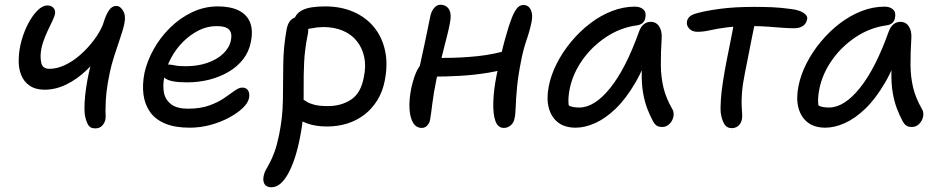

<svg xmlns="http://www.w3.org/2000/svg" viewBox="-20 -528 3968 809"><path d="M168 -150Q130 -150 105 -167Q80 -184 68.5 -214Q57 -244 59 -281Q60 -319 71 -358Q82 -397 99.5 -430Q117 -463 138 -484Q159 -505 180 -505Q190 -505 197.5 -501Q205 -497 209 -489.5Q213 -482 212 -471Q211 -462 202.5 -443.5Q194 -425 182 -400.5Q170 -376 161 -348.5Q152 -321 151 -293Q151 -275 154 -262.5Q157 -250 165.5 -244Q174 -238 188 -238Q220 -238 254 -254Q288 -270 319.5 -298Q351 -326 376 -359.5Q401 -393 415 -427L423 -324Q388 -274 346.5 -234Q305 -194 259.5 -172Q214 -150 168 -150ZM381 13Q359 13 350 -4.5Q341 -22 337 -47Q335 -66 336.5 -95.5Q338 -125 343 -159Q348 -193 355 -224Q360 -247 368 -276.5Q376 -306 385 -336Q394 -366 403 -392.5Q412 -419 417 -435Q427 -467 439.5 -485Q452 -503 470 -503Q487 -503 499 -482Q511 -461 504 -429Q500 -407 487 -369.5Q474 -332 461.5 -292.5Q449 -253 443 -224Q433 -177 429 -142Q425 -107 425 -80Q424 -60 425 -47Q426 -34 424 -24Q421 -10 410.5 1.5Q400 13 381 13Z M779 10Q717 10 675.5 -7.5Q634 -25 612 -56.5Q590 -88 584.5 -130Q579 -172 589 -222Q600 -271 627.5 -320.5Q655 -370 696.5 -411Q738 -452 789.5 -476.5Q841 -501 898 -501Q951 -501 985.5 -484Q1020 -467 1033.5 -434Q1047 -401 1037 -351Q1029 -310 1004.5 -278.5Q980 -247 943.5 -225.5Q907 -204 862.5 -192.5Q818 -181 768 -181Q700 -181 677.5 -197Q655 -213 659 -233Q661 -245 668 -250.5Q675 -256 690 -256Q701 -256 716.5 -252.5Q732 -249 763 -249Q813 -249 853.5 -263Q894 -277 920 -301.5Q946 -326 953 -358Q959 -388 945.5 -403Q932 -418 893 -418Q854 -418 818.5 -400.5Q783 -383 752.5 -353Q722 -323 701 -284Q680 -245 672 -202Q665 -166 671 -136.5Q677 -107 701.5 -88.5Q726 -70 772 -70Q824 -70 861.5 -83.5Q899 -97 925 -115Q951 -133 969 -146Q987 -159 1001 -159Q1018 -159 1025.5 -146.5Q1033 -134 1029 -114Q1025 -94 1002.5 -72.5Q980 -51 944.5 -32Q909 -13 866.5 -1.5Q824 10 779 10Z M1358 5Q1310 5 1274 -8Q1238 -21 1219 -42Q1200 -63 1204 -86Q1207 -98 1215 -107Q1223 -116 1236 -116Q1246 -116 1254 -111Q1262 -106 1273 -99Q1284 -92 1305 -86.5Q1326 -81 1362 -81Q1418 -81 1459.5 -108.5Q1501 -136 1513 -203Q1523 -250 1514.5 -288.5Q1506 -327 1483 -355.5Q1460 -384 1424 -399Q1388 -414 1342 -414Q1319 -414 1295 -409Q1271 -404 1253 -404Q1242 -404 1233 -409.5Q1224 -415 1221 -425Q1218 -435 1220 -445Q1226 -472 1256.5 -486.5Q1287 -501 1350 -501Q1417 -501 1469.5 -478Q1522 -455 1556 -413.5Q1590 -372 1602.5 -314.5Q1615 -257 1601 -187Q1592 -141 1569.5 -105Q1547 -69 1515 -44.5Q1483 -20 1443 -7.5Q1403 5 1358 5ZM1123 261Q1111 261 1102.5 255.5Q1094 250 1091 239Q1088 228 1091 213Q1094 198 1101.5 185.5Q1109 173 1118 155.5Q1127 138 1137 111Q1147 84 1156 40Q1171 -33 1172 -106Q1173 -179 1173.5 -254.5Q1174 -330 1188 -406Q1193 -431 1205.5 -443.5Q1218 -456 1236 -456Q1252 -456 1262.5 -445.5Q1273 -435 1277 -417.5Q1281 -400 1276 -379Q1264 -319 1261.5 -265.5Q1259 -212 1259.5 -161Q1260 -110 1258 -59Q1256 -8 1245 46Q1236 95 1223 135Q1210 175 1194.5 203Q1179 231 1161.5 246Q1144 261 1123 261Z M1758 11Q1734 11 1721 -10Q1708 -31 1705.5 -68.5Q1703 -106 1713 -157Q1725 -210 1740.5 -237.5Q1756 -265 1776 -275Q1787 -281 1807 -282.5Q1827 -284 1849 -284Q1922 -284 1993.5 -291.5Q2065 -299 2134 -321L2152 -252Q2100 -232 2040 -222Q1980 -212 1918.5 -208.5Q1857 -205 1799 -205L1741 -214Q1754 -273 1768 -338Q1782 -403 1792 -454Q1796 -478 1808 -493Q1820 -508 1835 -508Q1860 -508 1872 -488.5Q1884 -469 1875 -427Q1871 -405 1863 -374Q1855 -343 1846.5 -309Q1838 -275 1830.5 -244.5Q1823 -214 1819 -194Q1807 -136 1801.5 -90.5Q1796 -45 1792 -22Q1789 -8 1779.5 1.5Q1770 11 1758 11ZM2103 11Q2078 11 2067.5 -18Q2057 -47 2058.5 -97.5Q2060 -148 2072 -209Q2092 -305 2107.5 -361.5Q2123 -418 2136 -451Q2144 -473 2156 -490Q2168 -507 2185 -507Q2207 -507 2216.5 -486.5Q2226 -466 2220 -437Q2213 -401 2198.5 -359Q2184 -317 2175 -268Q2163 -208 2158.5 -159.5Q2154 -111 2153 -78Q2152 -45 2148 -29Q2145 -11 2132 0Q2119 11 2103 11Z M2406 10Q2360 10 2331.5 -12Q2303 -34 2292.5 -73Q2282 -112 2292 -163Q2301 -211 2325.5 -259.5Q2350 -308 2386 -351.5Q2422 -395 2465.5 -428.5Q2509 -462 2557.5 -481Q2606 -500 2655 -500Q2678 -500 2691 -488Q2704 -476 2699 -452Q2697 -440 2688 -431.5Q2679 -423 2662 -421Q2592 -411 2532.5 -371Q2473 -331 2433.5 -274.5Q2394 -218 2381 -156Q2375 -127 2375 -103.5Q2375 -80 2385 -43L2347 -112Q2365 -89 2379.5 -82Q2394 -75 2421 -75Q2485 -75 2551 -157Q2617 -239 2673 -396Q2680 -415 2692.5 -425.5Q2705 -436 2722 -436Q2745 -436 2757.5 -416.5Q2770 -397 2768 -367Q2764 -304 2764.5 -253.5Q2765 -203 2775.5 -159Q2786 -115 2813 -68Q2819 -58 2818.5 -45Q2818 -32 2811.5 -20Q2805 -8 2794.5 -0.5Q2784 7 2770 7Q2755 7 2746.5 1Q2738 -5 2732 -16Q2718 -42 2707 -71Q2696 -100 2689.5 -137.5Q2683 -175 2684 -226Q2685 -277 2694 -347L2730 -348Q2697 -248 2657 -179.5Q2617 -111 2573.5 -69.5Q2530 -28 2487 -9Q2444 10 2406 10Z M2919 -394Q2896 -394 2883.5 -408Q2871 -422 2875 -440Q2878 -451 2887 -459Q2896 -467 2919 -473Q2955 -483 3015.5 -491Q3076 -499 3157 -499Q3199 -499 3234.5 -497.5Q3270 -496 3313 -490Q3347 -486 3365.5 -474Q3384 -462 3381 -447Q3379 -436 3372.5 -427.5Q3366 -419 3354.5 -414Q3343 -409 3326 -409Q3305 -409 3277 -411Q3249 -413 3217.5 -415.5Q3186 -418 3153 -418Q3084 -418 3042 -412.5Q3000 -407 2972 -400.5Q2944 -394 2919 -394ZM3064 12Q3042 12 3031.5 -6Q3021 -24 3017 -52Q3015 -73 3017.5 -109.5Q3020 -146 3027 -189.5Q3034 -233 3042 -274Q3053 -329 3061.5 -371.5Q3070 -414 3075 -442L3165 -448Q3161 -431 3155.5 -405.5Q3150 -380 3144 -348.5Q3138 -317 3131.5 -284.5Q3125 -252 3119 -222Q3109 -172 3106.5 -138.5Q3104 -105 3105 -84Q3106 -63 3107 -49.5Q3108 -36 3106 -25Q3104 -14 3098 -5.5Q3092 3 3083 7.5Q3074 12 3064 12Z M3458 10Q3412 10 3383.5 -12Q3355 -34 3344.5 -73Q3334 -112 3344 -163Q3353 -211 3377.5 -259.5Q3402 -308 3438 -351.5Q3474 -395 3517.5 -428.5Q3561 -462 3609.5 -481Q3658 -500 3707 -500Q3730 -500 3743 -488Q3756 -476 3751 -452Q3749 -440 3740 -431.5Q3731 -423 3714 -421Q3644 -411 3584.5 -371Q3525 -331 3485.5 -274.5Q3446 -218 3433 -156Q3427 -127 3427 -103.5Q3427 -80 3437 -43L3399 -112Q3417 -89 3431.5 -82Q3446 -75 3473 -75Q3537 -75 3603 -157Q3669 -239 3725 -396Q3732 -415 3744.5 -425.5Q3757 -436 3774 -436Q3797 -436 3809.5 -416.5Q3822 -397 3820 -367Q3816 -304 3816.5 -253.5Q3817 -203 3827.5 -159Q3838 -115 3865 -68Q3871 -58 3870.5 -45Q3870 -32 3863.5 -20Q3857 -8 3846.5 -0.5Q3836 7 3822 7Q3807 7 3798.5 1Q3790 -5 3784 -16Q3770 -42 3759 -71Q3748 -100 3741.5 -137.5Q3735 -175 3736 -226Q3737 -277 3746 -347L3782 -348Q3749 -248 3709 -179.5Q3669 -111 3625.5 -69.5Q3582 -28 3539 -9Q3496 10 3458 10Z"/></svg>

Font: Shantell Sans
Style: Italic
Weight: 400
Italic angle: -11°
Designer: Stephen Nixon, Anya Danilova, Shantell Martin
Foundry: Arrow Type
Version: Version 1.011;[c5ecc13dd]